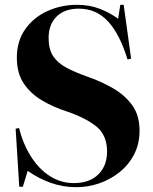

<svg xmlns="http://www.w3.org/2000/svg" viewBox="-20 -764 637 798"><path d="M297 14Q242 14 191 -4Q140 -22 95 -54L75 12H60L45 -229L59 -232Q76 -165 109 -113Q142 -61 187.5 -32Q233 -3 287 -3Q352 -3 388.5 -39Q425 -75 425 -134Q425 -201 382 -237Q339 -273 257 -301Q201 -319 154 -347Q107 -375 78.5 -417.5Q50 -460 50 -524Q50 -594 85.5 -643.5Q121 -693 178 -718.5Q235 -744 300 -744Q352 -744 394.5 -727.5Q437 -711 471 -686L480 -744H494L525 -520L510 -517Q478 -622 429 -675Q380 -728 308 -728Q248 -728 215 -695Q182 -662 182 -606Q182 -559 201 -530.5Q220 -502 255.5 -483Q291 -464 339 -447Q400 -426 450 -397Q500 -368 530 -326Q560 -284 560 -221Q560 -166 537.5 -122.5Q515 -79 477 -48.5Q439 -18 392.5 -2Q346 14 297 14Z"/></svg>

Font: Literata 72pt
Style: Bold
Weight: 700
Designer: Latin by Veronika Burian and Jose Scaglione. Greek by Irene Vlachou. Cyrillic by Vera Evstafieva.
Foundry: TypeTogether
Version: Version 3.002